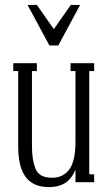

<svg xmlns="http://www.w3.org/2000/svg" viewBox="-20 -741 442 781"><path d="M178 20Q138 20 110.5 3Q83 -14 68.5 -50.5Q54 -87 54 -145V-452H34V-484H130V-452H110V-145Q110 -91 124.5 -54.5Q139 -18 192 -18Q237 -18 262 -52Q287 -86 287 -165V-452H267V-484H363V-452H343V-32H363V0H287V-69H293Q280 -24 252.5 -2Q225 20 178 20ZM181 -556 92 -721H130L214 -601H184L268 -721H306L217 -556Z"/></svg>

Font: Margherita Variable
Style: Regular
Weight: 400
Designer: James Puckett
Foundry: Dunwich Type Founders
Version: Version 1.008